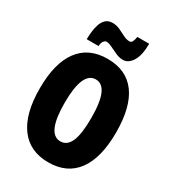

<svg xmlns="http://www.w3.org/2000/svg" viewBox="-221 -1052 1064 1182"><g transform="rotate(30 310.5 -461.5)"><path d="M582 -358Q582 -178 513 -84Q444 10 311 10Q179 10 109 -84.5Q39 -179 39 -359Q39 -538 108.5 -631.5Q178 -725 311 -725Q445 -725 513.5 -632Q582 -539 582 -358ZM216 -358Q216 -139 311 -139Q359 -139 382 -192.5Q405 -246 405 -358Q405 -471 381.5 -525Q358 -579 311 -579Q216 -579 216 -358ZM138 -765Q138 -788 141 -816.5Q144 -845 152.5 -871.5Q161 -898 179 -915Q197 -932 227 -932Q255 -932 279.5 -920.5Q304 -909 327 -897Q350 -885 372 -885Q385 -885 391 -897.5Q397 -910 401 -933H485Q485 -851 458.5 -808.5Q432 -766 394 -766Q368 -766 341.5 -778Q315 -790 291.5 -801.5Q268 -813 251 -813Q243 -813 233.5 -802.5Q224 -792 222 -765Z"/></g></svg>

Font: Noto Sans Khmer UI ExtraCondensed Black
Style: Regular
Weight: 900
Width: 2
Designer: Danh Hong and the Monotype Design Team
Foundry: Monotype Imaging Inc.
Version: Version 2.002; ttfautohint (v1.8.4.7-5d5b)